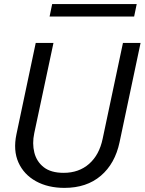

<svg xmlns="http://www.w3.org/2000/svg" viewBox="-20 -915 713 947"><path d="M297.9 11.7Q216.8 11.7 157.2 -21.2Q97.7 -54.2 71 -113.5Q44.4 -172.9 61 -252.4L156.2 -703.1H243.7L148.9 -257.8Q138.2 -207 149.4 -162.4Q160.6 -117.7 196 -90.1Q231.4 -62.5 293.9 -62.5Q369.1 -62.5 419.4 -106.7Q469.7 -150.9 486.3 -230.5L586.4 -703.1H673.3L569.8 -213.9Q547.4 -107.9 477.3 -48.1Q407.2 11.7 297.9 11.7ZM224.6 -833.5 237.3 -895H654.3L641.6 -833.5Z"/></svg>

Font: Schibsted Grotesk
Style: Italic
Weight: 400
Italic angle: -12°
Designer: Bakken & Baeck AS, Henrik Kongsvoll
Foundry: Schibsted ASA
Version: Version 1.100; ttfautohint (v1.8.4.7-5d5b);gftools[0.9.25]